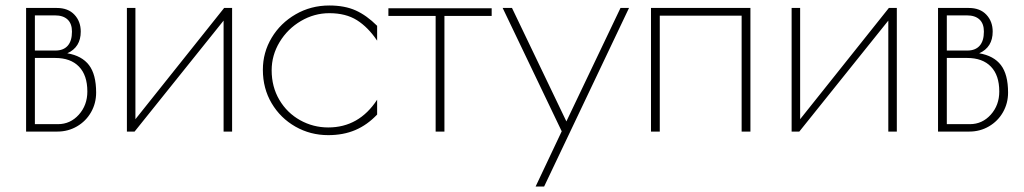

<svg xmlns="http://www.w3.org/2000/svg" viewBox="-20 -479 3727 699"><path d="M75 -450H187Q228 -450 251 -425.5Q274 -401 274 -364Q274 -307 225 -285Q278 -276 304 -242Q330 -208 330 -142Q330 -103 311.5 -70.5Q293 -38 260.5 -19Q228 0 189 0H75ZM182 -295Q211 -295 226.5 -312.5Q242 -330 242 -364Q242 -393 226 -408Q210 -423 180 -423H107V-295ZM191 -27Q236 -27 267 -61.5Q298 -96 298 -146Q298 -205 267.5 -236.5Q237 -268 181 -268H107V-27Z M442 -450H473V-45L796 -450H825V0H794V-404L470 0H442Z M937 -225Q937 -288 969 -341.5Q1001 -395 1056.5 -427Q1112 -459 1179 -459Q1235 -459 1275 -441Q1315 -423 1353 -385V-331Q1320 -380 1279.5 -405.5Q1239 -431 1179 -431Q1124 -431 1075.5 -402.5Q1027 -374 998 -326Q969 -278 969 -223Q969 -163 997 -115.5Q1025 -68 1072.5 -41.5Q1120 -15 1175 -15Q1287 -15 1353 -116V-62Q1317 -24 1273.5 -5.5Q1230 13 1175 13Q1110 13 1055.5 -18Q1001 -49 969 -103Q937 -157 937 -225Z M1566 -421H1394V-449H1770V-421H1598V0H1566Z M2025 -1 1810 -450H1844L2042 -37L2239 -450H2270L1961 200H1930Z M2350 -450H2712V0H2680V-422H2382V0H2350Z M2862 -450H2893V-45L3216 -450H3245V0H3214V-404L2890 0H2862Z M3395 -450H3507Q3548 -450 3571 -425.5Q3594 -401 3594 -364Q3594 -307 3545 -285Q3598 -276 3624 -242Q3650 -208 3650 -142Q3650 -103 3631.5 -70.5Q3613 -38 3580.5 -19Q3548 0 3509 0H3395ZM3502 -295Q3531 -295 3546.5 -312.5Q3562 -330 3562 -364Q3562 -393 3546 -408Q3530 -423 3500 -423H3427V-295ZM3511 -27Q3556 -27 3587 -61.5Q3618 -96 3618 -146Q3618 -205 3587.5 -236.5Q3557 -268 3501 -268H3427V-27Z"/></svg>

Font: Poiret One
Style: Regular
Weight: 400
Designer: Denis Masharov (denis.masharov@gmail.com), Cyreal (Charset Expansion)
Foundry: Denis Masharov
Version: Version 1.101